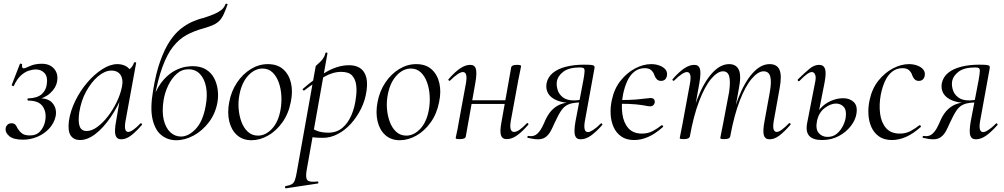

<svg xmlns="http://www.w3.org/2000/svg" viewBox="-20 -747 5450 1042"><path d="M108 -376Q116 -376 142.5 -388.5Q169 -401 207 -401Q250 -401 273.5 -374Q297 -347 290 -306Q284 -270 252.5 -241.5Q221 -213 173 -205L177 -213Q238 -218 264 -188.5Q290 -159 282 -116Q274 -79 247.5 -50Q221 -21 183.5 -5Q146 11 105 11Q53 11 30 -8.5Q7 -28 11 -53Q13 -63 21 -70.5Q29 -78 43 -78Q57 -78 64 -69.5Q71 -61 76 -49Q86 -33 100 -22.5Q114 -12 143 -12Q178 -12 198.5 -35Q219 -58 225 -90Q234 -136 212.5 -168.5Q191 -201 134 -201Q130 -201 129 -207Q128 -213 134 -213Q183 -215 206.5 -236Q230 -257 234 -290Q240 -330 222 -350Q204 -370 175 -370Q156 -370 135 -363Q114 -356 93 -337Q72 -318 55 -281Q54 -278 48.5 -280.5Q43 -283 44 -287L88 -400Q89 -403 95 -401Q101 -399 100 -396Q98 -386 101 -381Q104 -376 108 -376Z M414 13Q381 13 364 -11Q347 -35 354 -91Q362 -145 388.5 -199.5Q415 -254 453.5 -299Q492 -344 535 -371.5Q578 -399 617 -399Q636 -399 653.5 -392.5Q671 -386 684 -370.5Q697 -355 699 -330L656 -357Q669 -359 685.5 -373.5Q702 -388 707 -407Q709 -410 714.5 -409Q720 -408 719 -406L661 -89Q651 -31 676 -31Q687 -31 704.5 -43.5Q722 -56 742 -77Q745 -80 749 -76Q753 -72 750 -69Q718 -32 691 -11.5Q664 9 638 9Q614 9 607 -13Q600 -35 610 -89L634 -229L651 -246Q621 -170 581 -111.5Q541 -53 498 -20Q455 13 414 13ZM450 -36Q478 -36 508 -58Q538 -80 565.5 -115.5Q593 -151 613.5 -193.5Q634 -236 642 -277Q650 -314 635 -339Q620 -364 583 -364Q548 -363 512 -332.5Q476 -302 448 -251.5Q420 -201 410 -136Q403 -86 412.5 -61Q422 -36 450 -36Z M936 14Q891 14 856.5 -13Q822 -40 808 -99.5Q794 -159 811 -257Q826 -349 849 -413.5Q872 -478 899.5 -520.5Q927 -563 958.5 -588.5Q990 -614 1022.5 -628.5Q1055 -643 1086 -650Q1116 -660 1139.5 -669.5Q1163 -679 1179.5 -691.5Q1196 -704 1204 -725Q1205 -728 1210.5 -726.5Q1216 -725 1215 -723Q1203 -688 1192 -665.5Q1181 -643 1166 -630Q1151 -617 1131.5 -609Q1112 -601 1084 -593Q1033 -579 992.5 -557Q952 -535 919.5 -494Q887 -453 861.5 -383.5Q836 -314 816 -204L814 -223Q839 -283 870 -316.5Q901 -350 932.5 -365.5Q964 -381 988.5 -384.5Q1013 -388 1024 -388Q1068 -388 1097 -370.5Q1126 -353 1141.5 -324Q1157 -295 1161.5 -260Q1166 -225 1160 -191Q1149 -130 1113.5 -83.5Q1078 -37 1031 -11.5Q984 14 936 14ZM962 -6Q1003 -6 1042 -47Q1081 -88 1096 -171Q1107 -229 1098.5 -274Q1090 -319 1065.5 -345Q1041 -371 1003 -371Q966 -371 938.5 -346Q911 -321 893 -283.5Q875 -246 868 -205Q858 -141 868.5 -97Q879 -53 904 -29.5Q929 -6 962 -6Z M1345 14Q1297 14 1266 -14Q1235 -42 1224 -89Q1213 -136 1224 -193Q1235 -252 1266 -298.5Q1297 -345 1341 -372Q1385 -399 1434 -399Q1486 -399 1517.5 -370.5Q1549 -342 1559.5 -295.5Q1570 -249 1558 -193Q1546 -130 1512.5 -83Q1479 -36 1434.5 -11Q1390 14 1345 14ZM1380 -11Q1421 -11 1455.5 -47.5Q1490 -84 1502 -149Q1509 -186 1507 -225.5Q1505 -265 1493 -299Q1481 -333 1459 -354Q1437 -375 1405 -375Q1363 -375 1328 -338Q1293 -301 1280 -236Q1272 -197 1275 -158Q1278 -119 1290.5 -85.5Q1303 -52 1325.5 -31.5Q1348 -11 1380 -11Z M1532 275Q1528 276 1527 270Q1526 264 1530 263Q1552 259 1563 253Q1574 247 1580 231.5Q1586 216 1591 185L1693 -386Q1693 -389 1700 -395Q1707 -401 1717 -410.5Q1727 -420 1735 -432Q1743 -444 1746 -459Q1748 -463 1753 -462Q1758 -461 1757 -457L1644 178Q1637 219 1648.5 231Q1660 243 1702 238Q1706 236 1707.5 242Q1709 248 1704 249ZM1734 1Q1697 1 1678.5 -2Q1660 -5 1646 -8L1656 -60Q1675 -47 1700 -37Q1725 -27 1762 -27Q1807 -27 1837.5 -52.5Q1868 -78 1887 -121.5Q1906 -165 1912 -220Q1917 -254 1913 -285.5Q1909 -317 1891 -337Q1873 -357 1832 -357Q1786 -357 1739.5 -330Q1693 -303 1631 -256Q1628 -254 1624 -259Q1620 -264 1624 -265Q1684 -318 1748.5 -355.5Q1813 -393 1874 -393Q1930 -393 1954.5 -357Q1979 -321 1969 -253Q1962 -202 1939 -156Q1916 -110 1883.5 -74.5Q1851 -39 1812 -19Q1773 1 1734 1Z M2150 14Q2102 14 2071 -14Q2040 -42 2029 -89Q2018 -136 2029 -193Q2040 -252 2071 -298.5Q2102 -345 2146 -372Q2190 -399 2239 -399Q2291 -399 2322.5 -370.5Q2354 -342 2364.5 -295.5Q2375 -249 2363 -193Q2351 -130 2317.5 -83Q2284 -36 2239.5 -11Q2195 14 2150 14ZM2185 -11Q2226 -11 2260.5 -47.5Q2295 -84 2307 -149Q2314 -186 2312 -225.5Q2310 -265 2298 -299Q2286 -333 2264 -354Q2242 -375 2210 -375Q2168 -375 2133 -338Q2098 -301 2085 -236Q2077 -197 2080 -158Q2083 -119 2095.5 -85.5Q2108 -52 2130.5 -31.5Q2153 -11 2185 -11Z M2476 8Q2462 8 2457.5 6.5Q2453 5 2453 2Q2453 -2 2458.5 -25Q2464 -48 2468 -74L2509 -297Q2519 -356 2492 -356Q2481 -356 2463 -344Q2445 -332 2423 -310Q2420 -306 2415.5 -310.5Q2411 -315 2415 -318Q2449 -357 2477.5 -376Q2506 -395 2532 -395Q2556 -395 2562.5 -373.5Q2569 -352 2560 -299L2508 -7Q2506 8 2476 8ZM2513 -183 2517 -203H2749L2746 -183ZM2730 8Q2705 8 2698.5 -14Q2692 -36 2702 -87L2754 -380Q2756 -395 2785 -395Q2800 -395 2804 -393Q2808 -391 2808 -388Q2808 -385 2803 -362.5Q2798 -340 2793 -313L2752 -90Q2742 -31 2770 -31Q2795 -31 2838 -77Q2842 -81 2846 -77Q2850 -73 2846 -69Q2812 -30 2784.5 -11Q2757 8 2730 8Z M2900 9Q2889 9 2875 7Q2861 5 2844 1Q2841 0 2842.5 -5.5Q2844 -11 2848 -9Q2852 -8 2861 -8Q2881 -8 2895.5 -21Q2910 -34 2921 -55Q2932 -76 2942 -100Q2959 -135 2981 -155Q3003 -175 3029 -183.5Q3055 -192 3083 -192L3088 -188Q3038 -188 3004 -201.5Q2970 -215 2955.5 -239Q2941 -263 2946 -294Q2953 -329 2980.5 -351.5Q3008 -374 3052 -385Q3096 -396 3149 -396Q3177 -396 3189.5 -394.5Q3202 -393 3205 -388.5Q3208 -384 3206 -375L3154 -89Q3144 -30 3171 -30Q3181 -30 3199.5 -42Q3218 -54 3240 -76Q3243 -80 3247 -75.5Q3251 -71 3248 -68Q3213 -29 3185.5 -10Q3158 9 3131 9Q3107 9 3100.5 -12.5Q3094 -34 3103 -87L3146 -312Q3152 -345 3152.5 -359.5Q3153 -374 3147 -377.5Q3141 -381 3128 -381Q3068 -381 3037.5 -358Q3007 -335 3002 -304Q2999 -284 3006 -260Q3013 -236 3034.5 -219Q3056 -202 3095 -202Q3118 -202 3142 -208L3136 -191Q3092 -191 3067.5 -181.5Q3043 -172 3026.5 -148Q3010 -124 2989 -78Q2980 -57 2969.5 -37Q2959 -17 2942.5 -4Q2926 9 2900 9Z M3508 -170Q3499 -170 3482.5 -173.5Q3466 -177 3432 -180.5Q3398 -184 3334 -184V-204Q3398 -204 3433 -207Q3468 -210 3485 -212.5Q3502 -215 3510 -215Q3525 -215 3530 -207Q3535 -199 3533 -190Q3532 -182 3525.5 -176Q3519 -170 3508 -170ZM3422 13Q3379 13 3351.5 -6.5Q3324 -26 3310 -57.5Q3296 -89 3294 -127Q3292 -165 3300 -202Q3313 -265 3347.5 -308.5Q3382 -352 3426.5 -375.5Q3471 -399 3514 -399Q3538 -399 3558.5 -391.5Q3579 -384 3590.5 -371Q3602 -358 3600 -340Q3599 -327 3591 -317.5Q3583 -308 3567 -308Q3553 -308 3544.5 -317Q3536 -326 3531 -340Q3528 -352 3516 -364.5Q3504 -377 3479 -377Q3446 -377 3422 -357.5Q3398 -338 3383.5 -305.5Q3369 -273 3361 -233Q3351 -178 3357.5 -129.5Q3364 -81 3390 -51.5Q3416 -22 3464 -22Q3497 -22 3523 -36Q3549 -50 3570 -67Q3573 -69 3577 -65Q3581 -61 3578 -58Q3537 -21 3498 -4Q3459 13 3422 13Z M4157 9Q4132 9 4125.5 -13Q4119 -35 4129 -89L4158 -248Q4168 -305 4160 -332.5Q4152 -360 4124 -360Q4094 -360 4059.5 -319.5Q4025 -279 3994.5 -200Q3964 -121 3943 -7L3932 -8Q3952 -125 3986.5 -213.5Q4021 -302 4065 -350.5Q4109 -399 4157 -399Q4197 -399 4210.5 -368Q4224 -337 4211 -267L4179 -89Q4174 -59 4178.5 -45Q4183 -31 4195 -31Q4207 -31 4223.5 -43.5Q4240 -56 4261 -77Q4265 -81 4269 -77Q4273 -73 4269 -69Q4237 -32 4210 -11.5Q4183 9 4157 9ZM3692 8Q3677 8 3673 6.5Q3669 5 3669 2Q3669 -2 3674 -24Q3679 -46 3683 -69L3725 -297Q3735 -356 3708 -356Q3697 -356 3679 -344Q3661 -332 3639 -310Q3636 -306 3631.5 -310.5Q3627 -315 3631 -318Q3665 -357 3693.5 -376Q3722 -395 3748 -395Q3772 -395 3778.5 -373.5Q3785 -352 3776 -299L3724 -7Q3720 8 3692 8ZM3912 8Q3898 8 3893.5 6.5Q3889 5 3889 2Q3889 -2 3894.5 -26.5Q3900 -51 3904 -74L3937 -248Q3945 -305 3937.5 -332.5Q3930 -360 3904 -360Q3874 -360 3839.5 -319Q3805 -278 3774.5 -198.5Q3744 -119 3724 -7L3711 -8Q3731 -125 3765.5 -213Q3800 -301 3844.5 -350Q3889 -399 3937 -399Q3975 -399 3989.5 -368.5Q4004 -338 3990 -267L3943 -7Q3941 8 3912 8Z M4441 13Q4392 13 4371.5 -10Q4351 -33 4361 -82L4403 -297Q4410 -327 4404 -341.5Q4398 -356 4386 -356Q4375 -356 4358 -343.5Q4341 -331 4319 -308Q4315 -304 4311 -308.5Q4307 -313 4311 -317Q4348 -353 4373.5 -374Q4399 -395 4425 -395Q4450 -395 4457.5 -373.5Q4465 -352 4455 -299L4414 -91Q4405 -47 4423 -25.5Q4441 -4 4471 -4Q4502 -4 4523 -22.5Q4544 -41 4556 -66.5Q4568 -92 4570 -112Q4575 -150 4558.5 -167.5Q4542 -185 4517 -185Q4488 -185 4456 -161Q4424 -137 4414 -91L4400 -92Q4408 -131 4432 -158Q4456 -185 4489.5 -199.5Q4523 -214 4556 -214Q4591 -214 4613 -193.5Q4635 -173 4628 -130Q4623 -96 4597.5 -63Q4572 -30 4532 -8.5Q4492 13 4441 13Z M4821 13Q4778 13 4750.5 -6.5Q4723 -26 4709 -57.5Q4695 -89 4693 -127Q4691 -165 4699 -202Q4712 -265 4746.5 -308.5Q4781 -352 4825.5 -375.5Q4870 -399 4913 -399Q4937 -399 4957.5 -391.5Q4978 -384 4989.5 -371Q5001 -358 4999 -340Q4998 -327 4990 -317.5Q4982 -308 4966 -308Q4952 -308 4943.5 -317Q4935 -326 4930 -340Q4927 -352 4915 -364.5Q4903 -377 4878 -377Q4845 -377 4821 -357.5Q4797 -338 4782.5 -305.5Q4768 -273 4760 -233Q4750 -178 4756.5 -129.5Q4763 -81 4789 -51.5Q4815 -22 4863 -22Q4896 -22 4922 -36Q4948 -50 4969 -67Q4972 -69 4976 -65Q4980 -61 4977 -58Q4936 -21 4897 -4Q4858 13 4821 13Z M5045 9Q5034 9 5020 7Q5006 5 4989 1Q4986 0 4987.5 -5.5Q4989 -11 4993 -9Q4997 -8 5006 -8Q5026 -8 5040.5 -21Q5055 -34 5066 -55Q5077 -76 5087 -100Q5104 -135 5126 -155Q5148 -175 5174 -183.5Q5200 -192 5228 -192L5233 -188Q5183 -188 5149 -201.5Q5115 -215 5100.5 -239Q5086 -263 5091 -294Q5098 -329 5125.5 -351.5Q5153 -374 5197 -385Q5241 -396 5294 -396Q5322 -396 5334.5 -394.5Q5347 -393 5350 -388.5Q5353 -384 5351 -375L5299 -89Q5289 -30 5316 -30Q5326 -30 5344.5 -42Q5363 -54 5385 -76Q5388 -80 5392 -75.5Q5396 -71 5393 -68Q5358 -29 5330.5 -10Q5303 9 5276 9Q5252 9 5245.5 -12.5Q5239 -34 5248 -87L5291 -312Q5297 -345 5297.5 -359.5Q5298 -374 5292 -377.5Q5286 -381 5273 -381Q5213 -381 5182.5 -358Q5152 -335 5147 -304Q5144 -284 5151 -260Q5158 -236 5179.5 -219Q5201 -202 5240 -202Q5263 -202 5287 -208L5281 -191Q5237 -191 5212.5 -181.5Q5188 -172 5171.5 -148Q5155 -124 5134 -78Q5125 -57 5114.5 -37Q5104 -17 5087.5 -4Q5071 9 5045 9Z"/></svg>

Font: Cormorant
Style: Italic
Weight: 400
Italic angle: -10°
Designer: Christian Thalmann (Catharsis Fonts)
Foundry: Catharsis Fonts
Version: Version 4.000